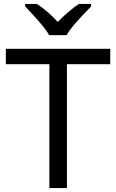

<svg xmlns="http://www.w3.org/2000/svg" viewBox="-20 -964 596 984"><path d="M323 0H233V-635H10V-714H545V-635H323ZM232 -784Q219 -807 197 -833.5Q175 -860 151 -886Q127 -912 109 -931V-944H169Q195 -927 223 -903Q251 -879 276 -852Q303 -879 331 -903Q359 -927 385 -944H447V-931Q428 -912 403.5 -886Q379 -860 356.5 -833.5Q334 -807 322 -784Z"/></svg>

Font: Noto Sans Tifinagh Tawellemmet
Style: Regular
Weight: 400
Designer: JamraPatel
Foundry: JamraPatel LLC
Version: Version 2.006; ttfautohint (v1.8.4.7-5d5b)